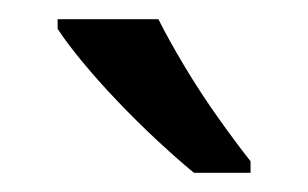

<svg xmlns="http://www.w3.org/2000/svg" viewBox="-20 -786 321 200"><path d="M145 -766Q156 -744 172.5 -716.5Q189 -689 207.5 -663Q226 -637 241 -618V-606H182Q165 -620 144 -639.5Q123 -659 102.5 -680.5Q82 -702 65.5 -722Q49 -742 40 -756V-766Z"/></svg>

Font: lkorean85
Style: Book
Weight: 400
Designer: Jelle Bosma - Monotype Design Team
Foundry: Monotype Imaging Inc.
Version: Version 2.003